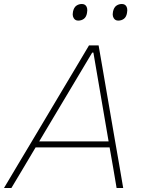

<svg xmlns="http://www.w3.org/2000/svg" viewBox="-36 -940 724 960"><path d="M-16 0Q18.5 -58 56.5 -121.8Q94.5 -185.5 129 -243L275 -488Q312.5 -551 344.5 -604.5Q376 -657.5 409 -713H457Q466 -660.5 475.5 -606.5Q485 -552.5 496 -487L538 -243Q548.5 -183 559.5 -119.8Q570.5 -56.5 580 0H547Q538.5 -48.5 530 -100.5Q521 -152.5 512 -203H142Q112 -152.5 81.5 -101.2Q51 -50 21 0ZM185 -275Q173 -255 160 -233H507L500 -274L431 -677H425ZM555 -837Q540 -837 532.5 -849.5Q527.5 -857.5 527.5 -868.5Q527.5 -875 529 -882Q533.5 -903 545.8 -911.5Q558 -920 573 -920Q589 -920 596 -908Q600.5 -900.5 600.5 -889Q600.5 -882.5 599 -875Q595.5 -855 583.5 -846Q571.5 -837 555 -837ZM355 -837Q340 -837 332.5 -849.5Q327.5 -857.5 327.5 -868.5Q327.5 -875 329 -882Q333.5 -903 345.8 -911.5Q358 -920 373 -920Q389 -920 396 -908Q400.5 -900.5 400.5 -889Q400.5 -882.5 399 -875Q395.5 -855 383.5 -846Q371.5 -837 355 -837Z"/></svg>

Font: Heraclito Thin
Style: Italic
Weight: 100
Italic angle: -12°
Designer: Kostas Bartsokas (font) & Cristiano Sobral (main changes)
Foundry: Kostas Bartsokas (font) & Cristiano Sobral (main changes)
Version: Version 1.00;July 8, 2020;FontCreator 13.0.0.2655 64-bit